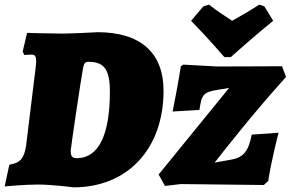

<svg xmlns="http://www.w3.org/2000/svg" viewBox="-36 -791 1246 823"><path d="M836 -764 783 -702C851 -633 926 -546 926 -546H953C953 -546 1050 -633 1135 -702L1097 -764L1075 -771C1034 -744 986 -717 959 -702C936 -717 894 -744 860 -771ZM279 12C511 12 665 -153 665 -402C665 -568 563 -653 382 -653C382 -653 274 -647 229 -647C189 -647 80 -650 80 -650L61 -569L69 -555C69 -555 86 -557 100 -557C113 -557 119 -550 119 -530C119 -523 118 -514 117 -503L76 -168C67 -110 51 -93 4 -85L-16 8C-16 8 71 0 126 0C187 0 279 12 279 12ZM343 -526C411 -526 435 -493 435 -398C435 -211 386 -113 293 -113C274 -113 267 -121 267 -145C267 -155 313 -465 320 -499C324 -520 329 -526 343 -526ZM1095 2 1114 -16C1125 -94 1158 -222 1158 -222L1043 -214C1030 -145 1008 -116 956 -107L884 -94C938 -163 1057 -314 1190 -461L1173 -507L895 -506L749 -514L739 -506C728 -433 704 -313 704 -313L819 -320C828 -384 834 -396 897 -406L946 -414L644 -43L671 6L739 -2Z"/></svg>

Font: Alegreya SC Black
Style: Italic
Weight: 900
Italic angle: -7°
Designer: Juan Pablo del Peral
Foundry: Huerta Tipografica
Version: Version 2.007;PS 002.007;hotconv 1.0.88;makeotf.lib2.5.64775